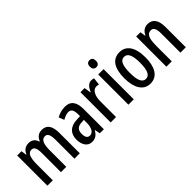

<svg xmlns="http://www.w3.org/2000/svg" viewBox="85 -1581 2427 2427"><g transform="rotate(-45 1298.0 -368.0)"><path d="M511 -550C452 -550 416 -523 391 -466H384C371 -515 335 -550 273 -550C217 -550 176 -522 155 -468H149L138 -540H62V0H158V-275C158 -390 174 -465 241 -465C284 -465 304 -429 304 -341V0H399V-290C399 -405 421 -465 482 -465C524 -465 545 -428 545 -338V0H641V-360C641 -488 599 -550 511 -550Z M924 -550C868 -550 817 -536 773 -509L802 -437C842 -460 876 -472 906 -472C955 -472 975 -436 975 -361V-330L912 -327C798 -322 733 -262 733 -153C733 -68 770 10 855 10C914 10 952 -18 982 -74H984L999 0H1071V-362C1071 -483 1026 -550 924 -550ZM931 -260 976 -263V-209C976 -121 943 -67 891 -67C853 -67 831 -95 831 -156C831 -222 863 -256 931 -260Z M1393 -550C1345 -550 1308 -508 1286 -449H1281L1267 -540H1193V0H1289V-280C1288 -379 1327 -450 1385 -450C1401 -450 1415 -448 1427 -443L1439 -543C1422 -548 1408 -550 1393 -550Z M1560 -746C1523 -746 1505 -724 1505 -683C1505 -643 1525 -621 1560 -621C1594 -621 1613 -643 1613 -683C1613 -723 1596 -746 1560 -746ZM1606 -540H1510V0H1606Z M2086 -271C2086 -453 2016 -550 1898 -550C1768 -550 1709 -444 1709 -271C1709 -107 1771 10 1896 10C2030 10 2086 -108 2086 -271ZM1807 -270C1807 -402 1834 -467 1898 -467C1961 -467 1990 -402 1990 -271C1990 -138 1961 -73 1898 -73C1835 -73 1807 -140 1807 -270Z M2401 -550C2348 -550 2305 -521 2282 -468H2276L2265 -540H2189V0H2285V-274C2285 -410 2310 -465 2376 -465C2422 -465 2440 -423 2440 -341V0H2536V-363C2536 -488 2489 -550 2401 -550Z"/></g></svg>

Font: Noto Sans Myanmar UI ExtraCondensed Medium
Style: Regular
Weight: 500
Width: 2
Designer: Monotype Design Team
Foundry: Monotype Imaging Inc.
Version: Version 2.103